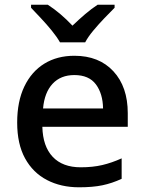

<svg xmlns="http://www.w3.org/2000/svg" viewBox="-20 -786 613 816"><path d="M296 -549Q401 -549 462 -483Q523 -417 523 -305V-247H160Q162 -164 204 -119.5Q246 -75 323 -75Q374 -75 414.5 -84.5Q455 -94 497 -113V-26Q456 -7 415 1.5Q374 10 316 10Q239 10 179.5 -21Q120 -52 86.5 -113Q53 -174 53 -265Q53 -355 83.5 -418.5Q114 -482 168.5 -515.5Q223 -549 296 -549ZM296 -467Q238 -467 203.5 -430Q169 -393 163 -325H418Q417 -388 387.5 -427.5Q358 -467 296 -467ZM235 -606Q222 -629 200 -656Q178 -683 154 -708.5Q130 -734 112 -753V-766H183Q237 -731 288 -677Q315 -703 342 -726Q369 -749 395 -766H467V-753Q448 -734 423.5 -708.5Q399 -683 376.5 -656Q354 -629 342 -606Z"/></svg>

Font: Noto Sans Syriac Medium
Style: Regular
Weight: 500
Designer: Patrick Giasson and the Monotype Design Team
Foundry: Monotype Imaging Inc.
Version: Version 3.000; ttfautohint (v1.8.4.7-5d5b)